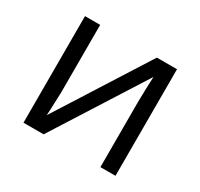

<svg xmlns="http://www.w3.org/2000/svg" viewBox="-119 -685 871 835"><g transform="rotate(30 317.0 -267.5)"><path d="M162.1 -535.2V-195.8L158.7 -106.9L157.2 -79.1L446.8 -535.2H547.9V0H472.2V-327.1L473.6 -391.6L476.1 -455.1L187 0H85.9V-535.2Z"/></g></svg>

Font: XL-Viking
Style: Regular
Weight: 400
Foundry: Ascender Corporation
Version: Version 1.10 March 23, 2015